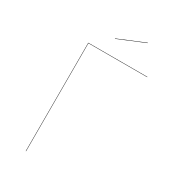

<svg xmlns="http://www.w3.org/2000/svg" viewBox="-203 -943 927 1044"><g transform="rotate(30 260.5 -421.0)"><path d="M501 -678H132V0H130V-680H501ZM411 -840 245 -771 244 -773 410 -842Z"/></g></svg>

Font: FiraGO Two
Style: Regular
Weight: 100
Designer: bBox Type
Foundry: bBox Type GmbH
Version: Version 1.001